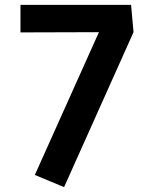

<svg xmlns="http://www.w3.org/2000/svg" viewBox="-20 -752 613 788"><path d="M123 -34 386 -620 64 -619V-732H518L528 -620L243 16Z"/></svg>

Font: SUITE ExtraBold
Style: Regular
Weight: 800
Designer: Sun
Foundry: Sun
Version: Version 2.040